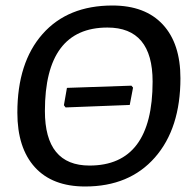

<svg xmlns="http://www.w3.org/2000/svg" viewBox="-20 -669 692 697"><path d="M388 -649Q507 -649 571 -580Q635 -511 635 -385Q635 -203 542.5 -97.5Q450 8 289 8Q170 8 106.5 -62Q43 -132 43 -260Q43 -442 134.5 -545.5Q226 -649 388 -649ZM370 -569Q143 -569 143 -266Q143 -68 305 -68Q534 -68 534 -373Q534 -569 370 -569ZM218 -279 212 -287 223 -350 457 -358 463 -351 451 -288Z"/></svg>

Font: Alegreya Sans SC Medium
Style: Italic
Weight: 500
Italic angle: -7°
Designer: Juan Pablo del Peral
Foundry: Huerta Tipografica
Version: Version 2.007